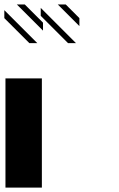

<svg xmlns="http://www.w3.org/2000/svg" viewBox="-25 -859 545 879"><path d="M338.5 -739.6 239.6 -838.5H276L338.5 -776ZM286.5 -661.5 161.5 -786.5V-822.9L322.9 -661.5ZM171.9 -718.8 52.1 -838.5H88.5L171.9 -755.2ZM109.4 -661.5 -5.2 -776V-812.5L145.8 -661.5ZM0 -500H166.7V0H0Z"/></svg>

Font: 0xA000-Monochrome
Style: Monochrome
Weight: 400
Version: Version 0.1